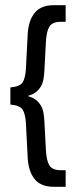

<svg xmlns="http://www.w3.org/2000/svg" viewBox="-20 -720 297 740"><path d="M214 -636H233V-700H187C155 -700 131 -690.7 115 -672C99 -653.3 89.7 -627 87 -593L80 -457C78.7 -432.3 74.5 -414.3 67.5 -403C60.5 -391.7 44.7 -385 20 -383V-317C44.7 -315 60.5 -308.3 67.5 -297C74.5 -285.7 78.7 -267.7 80 -243L87 -107C89.7 -73 99 -46.7 115 -28C131 -9.3 155 0 187 0H233V-64H214C192.7 -64 178.2 -70.2 170.5 -82.5C162.8 -94.8 158.3 -114.3 157 -141L151 -254C150.3 -264.7 149.2 -275 147.5 -285C145.8 -295 142.7 -304.2 138 -312.5C133.3 -320.8 126.8 -328.3 118.5 -335C110.2 -341.7 99.3 -346.7 86 -350C99.3 -353.3 110.2 -358.3 118.5 -365C126.8 -371.7 133.3 -379.2 138 -387.5C142.7 -395.8 145.8 -405 147.5 -415C149.2 -425 150.3 -435.3 151 -446L157 -559C158.3 -585.7 162.8 -605.2 170.5 -617.5C178.2 -629.8 192.7 -636 214 -636Z"/></svg>

Font: Bebas Neue Regular two
Style: Regular2
Weight: 400
Designer: Ryoichi Tsunekawa & LGV (GE)
Foundry: Free Software Foundation, Inc.
Version: Version 1.003 August 13, 2016